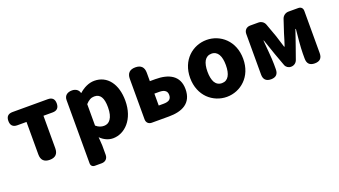

<svg xmlns="http://www.w3.org/2000/svg" viewBox="-64 -1135 3344 1894"><g transform="rotate(-20 1608.0 -188.0)"><path d="M195 -215V-89C195 -30 225 0 284 0C343 0 373 -30 373 -89V-430H469C515 -430 538 -454 538 -500C538 -546 515 -569 469 -569H284H99C53 -569 30 -546 30 -500C30 -454 53 -430 99 -430H195Z M640 -181V166C640 191 656 207 681 207H729H753C792 207 818 181 818 142V44L812 -45C850 -7 896 14 944 14C1066 14 1183 -98 1183 -294C1183 -469 1097 -583 961 -583C902 -583 846 -554 801 -514H798V-516C789 -551 758 -569 722 -569C674 -569 640 -545 640 -497ZM971 -169C954 -143 929 -132 902 -132C875 -132 846 -140 818 -165V-277V-390C848 -423 875 -438 908 -438C971 -438 1000 -391 1000 -291C1000 -234 989 -194 971 -169Z M1298 -284V-56C1298 -22 1320 0 1354 0H1416H1534C1672 0 1780 -49 1780 -198C1780 -342 1672 -392 1534 -392H1476V-480C1476 -539 1446 -569 1387 -569C1328 -569 1298 -539 1298 -480ZM1589 -151C1575 -141 1555 -136 1526 -136H1476V-261H1526C1555 -261 1575 -256 1589 -245C1603 -235 1609 -219 1609 -199C1609 -178 1603 -162 1589 -151Z M2332 -65C2384 -116 2417 -191 2417 -285C2417 -473 2283 -583 2139 -583C1994 -583 1860 -473 1860 -285C1860 -191 1894 -116 1945 -65C1997 -14 2067 14 2139 14C2211 14 2281 -14 2332 -65ZM2065 -397C2081 -424 2106 -439 2139 -439C2205 -439 2235 -379 2235 -285C2235 -190 2205 -130 2139 -130C2106 -130 2081 -145 2065 -172C2050 -199 2042 -238 2042 -285C2042 -332 2050 -371 2065 -397Z M2529 -284V-77C2529 -26 2556 0 2607 0C2658 0 2684 -26 2684 -77V-132C2684 -194 2671 -319 2666 -384H2670C2686 -335 2710 -270 2726 -221L2774 -90C2783 -65 2806 -49 2833 -49H2836C2865 -49 2890 -67 2900 -94L2945 -221C2961 -270 2985 -333 3001 -384H3006C2999 -319 2987 -194 2987 -132V-79C2987 -26 3013 0 3066 0C3119 0 3145 -26 3145 -79V-522C3145 -551 3127 -569 3098 -569H3044H2996C2964 -569 2936 -549 2926 -519L2881 -383C2868 -337 2855 -298 2842 -258H2837C2825 -298 2812 -337 2798 -383L2748 -521C2738 -550 2711 -569 2680 -569H2594C2555 -569 2529 -543 2529 -504Z"/></g></svg>

Font: GenSenRounded2 TW H
Style: Regular
Weight: 900
Version: Version 2.100;PS 2.1;hotconv 16.6.51;makeotf.lib2.5.65220 DE